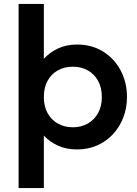

<svg xmlns="http://www.w3.org/2000/svg" viewBox="-20 -740 693 970"><path d="M74 210V-720H201.5V-443Q232 -476 273.8 -495.5Q315.5 -515 369.5 -515Q443.5 -515 500.5 -479.8Q557.5 -444.5 589.5 -384.2Q621.5 -324 621.5 -250Q621.5 -194.5 603 -146.5Q584.5 -98.5 551 -62.2Q517.5 -26 471.2 -5.5Q425 15 369.5 15Q315.5 15 273.8 -3.8Q232 -22.5 201.5 -55V210ZM348 -97Q390.5 -97 423.5 -115.8Q456.5 -134.5 475.5 -168.8Q494.5 -203 494.5 -250Q494.5 -297 475.5 -331.5Q456.5 -366 423.5 -384.5Q390.5 -403 348 -403Q305.5 -403 272.2 -384.5Q239 -366 220.2 -331.5Q201.5 -297 201.5 -250Q201.5 -203 220.2 -168.8Q239 -134.5 272.2 -115.8Q305.5 -97 348 -97Z"/></svg>

Font: Geologica EX Med
Style: Regular
Weight: 500
Designer: Sindre Bremnes, Frode Helland
Foundry: Monokrom Skriftforlag AS
Version: Version 1.010;gftools[0.9.28]